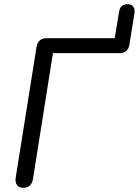

<svg xmlns="http://www.w3.org/2000/svg" viewBox="-20 -887 661 914"><path d="M91 7Q71 7 61 -6Q51 -19 55 -43L154 -664Q161 -705 202 -705H526L547 -831Q552 -867 588 -867Q606 -867 614.5 -855.5Q623 -844 620 -824L596 -675Q590 -634 548 -634H232L137 -35Q130 7 91 7Z"/></svg>

Font: Nunito
Style: Italic
Weight: 400
Italic angle: -9°
Designer: Vernon Adams
Foundry: Vernon Adams
Version: Version 3.601; ttfautohint (v1.8.2.53-6de2)